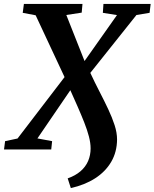

<svg xmlns="http://www.w3.org/2000/svg" viewBox="-52 -763 788 980"><path d="M309.5 197 293.5 147.5Q333 133.5 359 111Q385 88.5 397.8 58.8Q410.5 29 410.5 -5.5Q410.5 -33 401.8 -66.5Q393 -100 378 -138Q363 -176 344.8 -217.5Q326.5 -259 307 -302.5L139 -56.5L214 -42.5L209.5 0H-31.5L-26 -42.5L37.5 -56L277.5 -369.5L130 -685L64 -697.5L70 -743H369L365 -698.5L286.5 -686.5L379.5 -451.5L545 -686L473 -697.5L476 -743H717L711.5 -697.5L644.5 -686.5L409 -391Q432 -341.5 456 -295.2Q480 -249 500.2 -206Q520.5 -163 533 -124.2Q545.5 -85.5 545.5 -51Q545 12.5 515.8 62.8Q486.5 113 433.8 147Q381 181 309.5 197Z"/></svg>

Font: Merriweather 36pt
Style: Bold Italic
Weight: 700
Italic angle: -7.8°
Version: Version 2.101